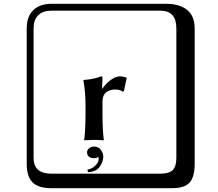

<svg xmlns="http://www.w3.org/2000/svg" viewBox="-20 -774 1140 1006"><path d="M474 -6Q495 -6 508 10.5Q521 27 521 48Q521 72 503 99Q485 126 441 128L438 115Q463 110 478 95Q493 80 495 71Q497 62 497 56Q497 52 495 48Q484 55 474 55Q453 55 444.5 45.5Q436 36 436 24Q436 13 446 3.5Q456 -6 474 -6ZM517 -310Q533 -335 559.5 -354.5Q586 -374 610 -374Q622 -374 641 -368L644 -366L629 -296L623 -294Q610 -305 580 -305Q573 -305 564.5 -303Q556 -301 544 -295.5Q532 -290 524.5 -276Q517 -262 517 -242V-177Q517 -91 524 -41L523 -39Q494 -41 469 -41L421 -39V-41Q428 -89 428 -177V-221Q428 -292 417 -353L418 -355Q473 -359 510 -374Q517 -374 517 -366L515 -310ZM249 -718Q204 -718 180 -694Q156 -670 156 -625V53Q156 136 249 136H821Q866 136 885 117Q904 98 904 53V-625Q904 -718 821 -718ZM1000 84Q1000 153 973.5 182.5Q947 212 881 212H249Q181 212 150.5 181.5Q120 151 120 84V-625Q120 -687 154 -720.5Q188 -754 249 -754H851Q921 -754 960.5 -722Q1000 -690 1000 -625Z"/></svg>

Font: Libertinus Keyboard
Style: Regular
Weight: 700
Designer: Philipp H. Poll
Foundry: Khaled Hosny
Version: Version 6.7